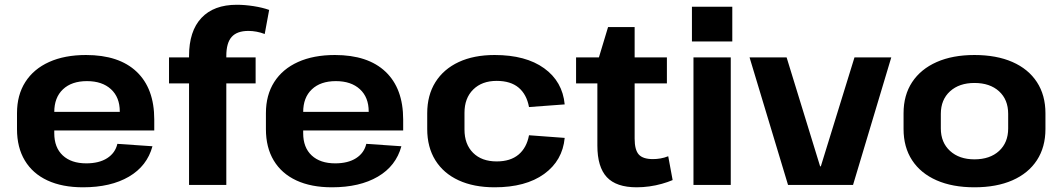

<svg xmlns="http://www.w3.org/2000/svg" viewBox="-20 -783 4498 813"><path d="M331.4 10.1Q243.5 10.1 180.9 -19Q118.3 -48.1 85.2 -103.3Q52 -158.4 52 -236.1V-303.9Q52 -380.6 87.2 -435.7Q122.4 -490.9 188 -520.5Q253.6 -550.1 344.1 -550.1Q483.9 -550.1 558.5 -479.3Q633.2 -408.5 633.2 -276.9V-230.5H180.8V-309.4H508.5L487.2 -279.1V-311Q487.2 -371 450 -405.2Q412.7 -439.5 348.2 -439.5Q283.3 -439.5 246.5 -404.7Q209.8 -370 209.8 -308.5V-218.8Q209.8 -158.3 245.8 -124.8Q281.8 -91.3 345.3 -91.3Q399.7 -91.3 433.9 -113.3Q468.1 -135.3 477 -173.9L625.6 -163.7Q602.9 -80 526 -35Q449 10.1 331.4 10.1Z M780.5 -546.1Q780.5 -651.2 832.8 -707Q885.1 -762.8 982.7 -762.8Q1016.1 -762.8 1053.8 -757Q1091.5 -751.1 1119.7 -741L1100.9 -639Q1084 -645.6 1066.4 -648.8Q1048.9 -652.1 1031.9 -652.1Q983.6 -652.1 961 -626.7Q938.3 -601.4 938.3 -546.1V0H780.5ZM695.7 -540H1062.4V-429.8H695.7Z M1385.4 10.1Q1297.5 10.1 1234.9 -19Q1172.3 -48.1 1139.2 -103.3Q1106 -158.4 1106 -236.1V-303.9Q1106 -380.6 1141.2 -435.7Q1176.4 -490.9 1242 -520.5Q1307.6 -550.1 1398.1 -550.1Q1537.9 -550.1 1612.5 -479.3Q1687.2 -408.5 1687.2 -276.9V-230.5H1234.8V-309.4H1562.5L1541.2 -279.1V-311Q1541.2 -371 1504 -405.2Q1466.7 -439.5 1402.2 -439.5Q1337.3 -439.5 1300.5 -404.7Q1263.8 -370 1263.8 -308.5V-218.8Q1263.8 -158.3 1299.8 -124.8Q1335.8 -91.3 1399.3 -91.3Q1453.7 -91.3 1487.9 -113.3Q1522.1 -135.3 1531 -173.9L1679.6 -163.7Q1656.9 -80 1580 -35Q1503 10.1 1385.4 10.1Z M2074.4 10.1Q1986 10.1 1921.9 -19.5Q1857.8 -49.1 1823.4 -104.5Q1789 -159.9 1789 -236.6V-303.4Q1789 -379.6 1823.6 -435Q1858.3 -490.4 1922.4 -520.3Q1986.4 -550.1 2074.4 -550.1Q2206.3 -550.1 2284.2 -493.9Q2362.1 -437.7 2371.1 -340.9L2220 -329.7Q2210.1 -383.3 2176.1 -411.9Q2142.1 -440.5 2083.2 -440.5Q2020.7 -440.5 1983.8 -404Q1946.8 -367.5 1946.8 -305.4V-234.6Q1946.8 -172 1983.3 -135.8Q2019.7 -99.5 2083.2 -99.5Q2141.2 -99.5 2175.6 -128.3Q2210.1 -157.2 2220 -210.3L2371.1 -199.1Q2362.1 -102.8 2284 -46.3Q2205.8 10.1 2074.4 10.1Z M2676 10.1Q2589.5 10.1 2549.5 -32.9Q2509.5 -75.9 2509.5 -166.4V-518.4L2554.8 -668.4H2667.3V-195.8Q2667.3 -148.4 2684.8 -128.8Q2702.3 -109.3 2744.7 -109.3Q2760.3 -109.3 2776.8 -112.1Q2793.4 -114.9 2809.5 -121.4L2828.2 -20.5Q2807.9 -11.8 2782.6 -4.7Q2757.2 2.5 2729.8 6.3Q2702.4 10.1 2676 10.1ZM2419.3 -540H2803.9V-429.8H2419.3Z M3074.3 -540V0H2916.4V-540ZM3080.8 -754.4V-607.4H2909.9V-754.4Z M3153.9 -540H3310.8L3452.7 -78.6H3455.7L3598.2 -540H3754L3592.1 0H3316.8Z M4106.1 10.1Q4013.1 10.1 3945.8 -19.5Q3878.4 -49.1 3842.2 -104.5Q3806 -159.9 3806 -236.6V-303.4Q3806 -380.1 3842.4 -435.3Q3878.9 -490.4 3946.3 -520.3Q4013.6 -550.1 4106.1 -550.1Q4199.6 -550.1 4267 -520.5Q4334.4 -490.9 4370.6 -435.5Q4406.8 -380.1 4406.8 -303.4V-236.6Q4406.8 -159.9 4370.6 -104.5Q4334.4 -49.1 4267 -19.5Q4199.6 10.1 4106.1 10.1ZM4106.1 -108.3Q4171.6 -108.3 4210.3 -143.7Q4249 -179.2 4249 -239.2V-300.8Q4249 -361.3 4210.3 -396.5Q4171.6 -431.7 4106.1 -431.7Q4041.7 -431.7 4002.7 -396.3Q3963.8 -360.8 3963.8 -300.8V-239.2Q3963.8 -179.7 4002.7 -144Q4041.7 -108.3 4106.1 -108.3Z"/></svg>

Font: Pathway Extreme 8pt Thin
Style: Regular
Weight: 100
Version: Version 1.001;gftools[0.9.26]